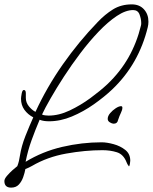

<svg xmlns="http://www.w3.org/2000/svg" viewBox="-29 -741 698 877"><path d="M22 116Q-9 116 -9 86Q-9 76 3 62Q15 48 29 35.5Q43 23 50 18Q55 5 57.5 -6Q60 -17 62 -30Q69 -74 87 -119.5Q105 -165 123 -205Q98 -218 82.5 -239.5Q67 -261 67 -290Q67 -297 70 -313.5Q73 -330 80 -330Q89 -330 89 -315Q89 -300 89 -294Q89 -273 102.5 -256Q116 -239 133 -230Q185 -343 258 -447Q331 -551 417 -640Q450 -675 487 -698Q524 -721 573 -721Q608 -721 628.5 -698.5Q649 -676 649 -642Q649 -629 646 -617Q626 -534 585.5 -462.5Q545 -391 483 -332Q447 -298 399.5 -264.5Q352 -231 299.5 -209Q247 -187 195 -187Q184 -187 173 -188.5Q162 -190 152 -194Q132 -147 115 -100Q98 -53 88 -2Q165 -49 255 -70Q345 -91 435 -91Q459 -91 490 -82.5Q521 -74 543.5 -56Q566 -38 566 -7Q566 -5 564.5 6Q563 17 560 19Q552 9 549 0Q535 -36 505 -45.5Q475 -55 439 -55Q360 -55 273.5 -39.5Q187 -24 117 17Q110 21 102.5 24.5Q95 28 87 31Q84 48 77 68Q70 88 57 102Q44 116 22 116ZM193 -213Q240 -213 289.5 -236.5Q339 -260 384 -293Q429 -326 461 -356Q520 -412 558 -479Q596 -546 615 -625Q616 -628 616 -631Q616 -634 616 -637Q616 -654 608.5 -674.5Q601 -695 579 -695Q545 -695 504.5 -668Q464 -641 421.5 -596.5Q379 -552 338.5 -498.5Q298 -445 263 -391Q228 -337 202 -291.5Q176 -246 163 -218Q168 -215 178 -214Q188 -213 193 -213ZM490 -176Q483 -176 473 -182Q463 -188 463 -198Q463 -211 474 -224Q485 -237 499.5 -246.5Q514 -256 524 -256Q530 -256 530 -249Q530 -239 523.5 -226Q517 -213 510 -192Q507 -176 490 -176Z"/></svg>

Font: Licorice
Style: Regular
Weight: 400
Designer: Robert E. Leuschke
Foundry: Robert E. Leuschke
Version: Version 1.010; ttfautohint (v1.8.3)